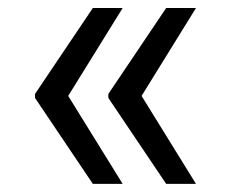

<svg xmlns="http://www.w3.org/2000/svg" viewBox="-20 -534 580 476"><path d="M210.2 -78.1 66.8 -291.2V-301.1L210.2 -514.2H284.1L149.1 -296.2L284.1 -78.1ZM392 -78.1 248.6 -291.2V-301.1L392 -514.2H465.9L331 -296.2L465.9 -78.1Z"/></svg>

Font: Fast_Sans
Style: Regular
Weight: 400
Designer: Rasmus Andersson
Foundry: rsms
Version: Version 3.018;git-588b23468